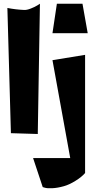

<svg xmlns="http://www.w3.org/2000/svg" viewBox="-20 -716 515 1040"><path d="M264.2 -536.1 288.1 -695.8H426.8L455.1 -536.1ZM264.2 -390.1 440.9 -418.9V221.2Q421.9 243.2 388.2 263.9Q354.5 284.7 326.2 292.5Q292 302.2 263.4 303.5Q234.9 304.7 223.1 300.8L211.4 297.4L159.2 140.1H360.4ZM39.1 5.4 20 -672.9Q64.9 -664.1 109.9 -662.1Q125 -661.1 146.7 -669.7Q168.5 -678.2 182.6 -687L196.3 -695.8L184.6 9.8Z"/></svg>

Font: Some Time Later
Style: Regular
Weight: 400
Version: Version 003.300